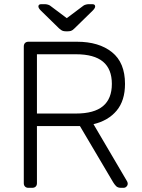

<svg xmlns="http://www.w3.org/2000/svg" viewBox="-20 -900 680 920"><path d="M116 0Q106 0 100 -6Q94 -12 94 -22V-677Q94 -688 100 -694Q106 -700 116 -700H349Q454 -700 516.5 -650Q579 -600 579 -498Q579 -418 539 -370Q499 -322 428 -305L589 -31Q592 -25 592 -20Q592 -12 586 -6Q580 0 572 0H560Q544 0 536 -8.5Q528 -17 522 -27L363 -296H157V-22Q157 -12 151 -6Q145 0 134 0ZM157 -356H344Q431 -356 473.5 -391.5Q516 -427 516 -498Q516 -569 473.5 -604.5Q431 -640 344 -640H157ZM295 -750Q288 -750 281 -752Q274 -754 263 -764L176 -849Q164 -861 164 -869Q164 -880 178 -880H195Q201 -880 208.5 -878Q216 -876 220 -873L300 -813L380 -873Q384 -876 391.5 -878Q399 -880 405 -880H422Q436 -880 436 -869Q436 -861 424 -849L337 -764Q327 -754 320 -752Q313 -750 305 -750Z"/></svg>

Font: Rubik Light Light
Style: Regular
Weight: 300
Version: Version 2.101